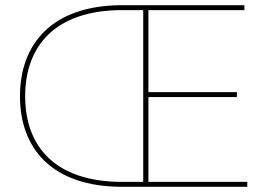

<svg xmlns="http://www.w3.org/2000/svg" viewBox="-20 -720 1045 740"><path d="M451 0H933V-19H552V-346H893V-365H552V-681H922V-700H451C181 -700 57 -551 57 -349C57 -147 181 0 451 0ZM77 -349C77 -540 190 -681 451 -681H532V-19H451C190 -19 77 -158 77 -349Z"/></svg>

Font: Chess Sans Thin
Style: Regular
Weight: 100
Designer: Wolf Bōese
Foundry: Wolf Bōese
Version: Version 7.223;Glyphs 3.3 (3306)